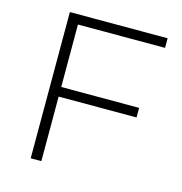

<svg xmlns="http://www.w3.org/2000/svg" viewBox="-104 -794 840 888"><g transform="rotate(15 315.5 -350.0)"><path d="M167 -355H546V-309H167ZM173 0H122V-700H590V-654H173Z"/></g></svg>

Font: Modern
Style: Regular
Weight: 300
Designer: Julieta Ulanovsky
Foundry: Julieta Ulanovsky
Version: Version 8.000